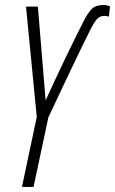

<svg xmlns="http://www.w3.org/2000/svg" viewBox="-20 -740 456 760"><path d="M66.9 0 125.5 -276.9 83 -713.9H129.9L160.6 -342.8Q200.7 -430.2 238.5 -509.3Q276.4 -588.4 310.1 -654.3Q327.6 -689 343.3 -704.6Q358.9 -720.2 389.2 -720.2Q398.4 -720.2 404.8 -718.5Q411.1 -716.8 415.5 -714.4L411.1 -674.3Q402.3 -677.2 393.1 -677.2Q375.5 -677.2 364 -664.6Q352.5 -651.9 337.4 -622.1Q297.9 -542.5 256.3 -455.1Q214.8 -367.7 171.4 -275.4L112.8 0Z"/></svg>

Font: Open Sans Condensed Light
Style: Italic
Weight: 300
Width: 3
Italic angle: -12°
Designer: Monotype Design Team
Foundry: Monotype Imaging Inc.
Version: Version 3.000; ttfautohint (v1.8.4)